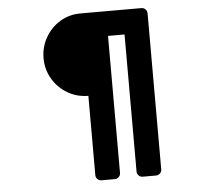

<svg xmlns="http://www.w3.org/2000/svg" viewBox="-55 -757 960 914"><g transform="rotate(-5 425.0 -300.0)"><path d="M681 -673V73Q681 84 673 92Q665 100 654 100H590Q579 100 571 92Q563 84 563 73V-582H484V73Q484 84 476 92Q468 100 457 100H393Q382 100 374 92Q366 84 366 73V-306Q312 -306 267 -332.5Q222 -359 195.5 -404Q169 -449 169 -503Q169 -556 195 -601.5Q221 -647 265 -673.5Q309 -700 362 -700H654Q665 -700 673 -692Q681 -684 681 -673Z"/></g></svg>

Font: Rubik Mono One
Style: Regular
Weight: 400
Designer: Hubert and Fischer with Elvire Volk Leonovitch (Cyrillic Expansion: Cyreal)
Foundry: Hubert and Fischer with Elvire Volk Leonovitch
Version: Version 2.000